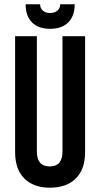

<svg xmlns="http://www.w3.org/2000/svg" viewBox="-20 -870 470 900"><path d="M262.2 -850.1H330.1Q330.1 -794.9 299.8 -764.9Q269.5 -734.9 214.8 -734.9Q160.2 -734.9 130.1 -764.9Q100.1 -794.9 100.1 -850.1H168Q168 -831.5 180.7 -820.3Q193.4 -809.1 214.8 -809.1Q236.3 -809.1 249.3 -820.3Q262.2 -831.5 262.2 -850.1ZM378.9 -700.2V-157.2Q378.9 -76.2 335.2 -33.2Q291.5 9.8 213.9 9.8Q137.7 9.8 94.2 -33.2Q50.8 -76.2 50.8 -157.2V-700.2H152.8V-160.2Q152.8 -89.8 212.9 -89.8Q272.9 -89.8 272.9 -160.2V-700.2Z"/></svg>

Font: BaseOne
Style: Regular
Weight: 400
Designer: Domenico Catapano
Foundry: Design by Basse
Version: Version 1.000;PS 001.001;hotconv 1.0.56